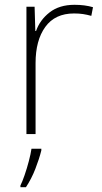

<svg xmlns="http://www.w3.org/2000/svg" viewBox="-20 -651 423 799"><path d="M290 -631Q312 -631 331 -628.5Q350 -626 367 -621L360 -585Q342 -590 325.5 -592.5Q309 -595 288 -595Q209 -595 168.5 -539Q128 -483 128 -388V-93H90V-623H124L127 -522H130Q146 -568 186.5 -599.5Q227 -631 290 -631ZM152 -25Q143 11 127 52Q111 93 88 128H65V121Q73 105 82.5 77.5Q92 50 100 19.5Q108 -11 111 -32H152Z"/></svg>

Font: Noto Sans Kannada UI ExtraLight
Style: Regular
Weight: 200
Designer: Jelle Bosma - Monotype Design Team
Foundry: Monotype Imaging Inc.
Version: Version 2.005; ttfautohint (v1.8.4.7-5d5b)